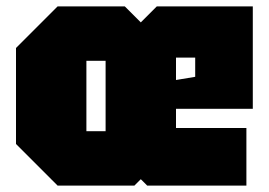

<svg xmlns="http://www.w3.org/2000/svg" viewBox="-20 -580 840 600"><path d="M30 -130V-430L160 -560H370L420 -510L470 -560H770V-240H530V-180H750V0H440L420 -20L400 0H160ZM250 -170H310V-390H250ZM530 -330 590 -340V-400H530Z"/></svg>

Font: Tektur Condensed Black
Style: Regular
Weight: 900
Width: 3
Designer: Adam Jagosz
Foundry: Adam Jagosz
Version: Version 1.005;gftools[0.9.30]